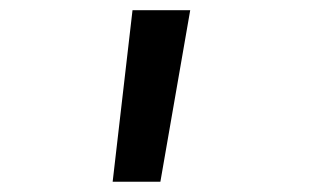

<svg xmlns="http://www.w3.org/2000/svg" viewBox="-20 -144 626 377"><path d="M201.2 212.9 240.2 -124H353.5L294.9 212.9Z"/></svg>

Font: CaskaydiaMono NF
Style: Regular
Weight: 400
Designer: Aaron Bell
Foundry: Saja Typeworks
Version: Version 2111.001; ttfautohint (v1.8.4);Nerd Fonts 3.1.1